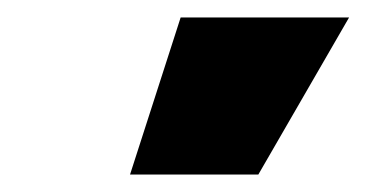

<svg xmlns="http://www.w3.org/2000/svg" viewBox="-20 -840 431 220"><path d="M276 -640 380 -820H187L129 -640Z"/></svg>

Font: Plus Jakarta Sans ExtraBold
Style: Regular
Weight: 800
Designer: Gumpita Rahayu
Foundry: Tokotype
Version: Version 2.071;gftools[0.9.30]